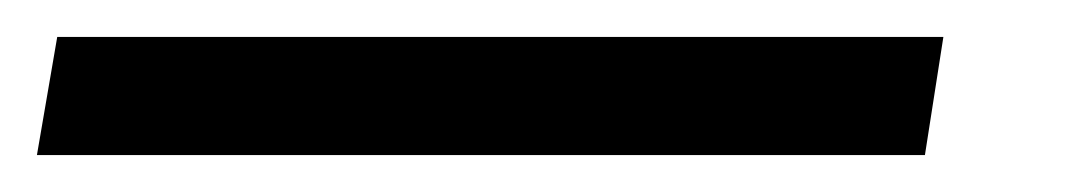

<svg xmlns="http://www.w3.org/2000/svg" viewBox="-60 -20 580 104"><path d="M-40 64 -29 0H451L441 64Z"/></svg>

Font: Nunito Sans 7pt
Style: Italic
Weight: 400
Italic angle: -9°
Designer: Vernon Adams
Foundry: Vernon Adams
Version: Version 3.101;gftools[0.9.27]